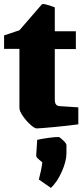

<svg xmlns="http://www.w3.org/2000/svg" viewBox="-24 -615 407 939"><path d="M71 -88V-376H-4V-442L71 -467L181 -594Q189 -600 244 -579V-462H347V-375H244V-129Q244 -111 250 -104Q256 -97 266 -96L359 -90V-7Q308 0 239 6.5Q170 13 155 13Q145 13 124.5 -5.5Q104 -24 87.5 -48Q71 -72 71 -88ZM166 263Q179 214 183 179Q181 177 166.5 165Q152 153 153 146L158 69Q179 64 211 59.5Q243 55 262 55Q268 55 284.5 71Q301 87 301 94V134Q301 174 278 225Q255 276 225 304Z"/></svg>

Font: Grenze Black
Style: Regular
Weight: 900
Designer: Renata Polastri
Foundry: Omnibus-Type
Version: Version 1.002; ttfautohint (v1.8)